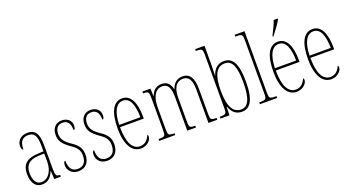

<svg xmlns="http://www.w3.org/2000/svg" viewBox="-53 -1366 3599 1975"><g transform="rotate(-20 1746.5 -378.0)"><path d="M153 10C224 10 256 -33 281 -91H283L288 0H360V-20H358C320 -20 309 -29 309 -103V-366C309 -495 269 -542 191 -542C117 -542 73 -496 73 -438C73 -411 81 -395 94 -395C94 -482 127 -517 190 -517C254 -517 281 -477 281 -371V-306L218 -303C99 -298 42 -250 42 -146C42 -41 86 10 153 10ZM155 -15C96 -15 70 -69 70 -146C70 -228 112 -276 219 -280L281 -283V-191C281 -92 230 -15 155 -15Z M551 10C629 10 676 -41 676 -126C676 -185 656 -234 578 -283C514 -326 484 -365 484 -420C484 -473 507 -516 564 -516C621 -516 647 -478 647 -405C662 -405 668 -421 668 -450C668 -504 626 -541 564 -541C497 -541 456 -493 456 -421C456 -355 483 -317 564 -259C634 -213 648 -174 648 -129C648 -52 613 -15 552 -15C488 -15 459 -60 459 -139C446 -139 438 -125 438 -93C438 -50 470 10 551 10Z M866 10C944 10 991 -41 991 -126C991 -185 971 -234 893 -283C829 -326 799 -365 799 -420C799 -473 822 -516 879 -516C936 -516 962 -478 962 -405C977 -405 983 -421 983 -450C983 -504 941 -541 879 -541C812 -541 771 -493 771 -421C771 -355 798 -317 879 -259C949 -213 963 -174 963 -129C963 -52 928 -15 867 -15C803 -15 774 -60 774 -139C761 -139 753 -125 753 -93C753 -50 785 10 866 10Z M1235 10C1310 10 1351 -46 1351 -77C1351 -90 1347 -96 1342 -99C1326 -57 1293 -15 1235 -15C1155 -15 1106 -97 1106 -270H1366V-291C1366 -445 1319 -542 1227 -542C1132 -542 1078 -450 1078 -262C1078 -88 1139 10 1235 10ZM1338 -295H1106C1110 -431 1149 -517 1227 -517C1306 -517 1336 -427 1338 -295Z M1437 0H1612V-20H1610C1544 -20 1540 -26 1540 -98V-333C1540 -430 1573 -517 1656 -517C1718 -517 1744 -472 1744 -364V0H1839V-20H1836C1778 -20 1772 -26 1772 -96V-348C1772 -440 1799 -517 1885 -517C1951 -517 1976 -462 1976 -364V0H2072V-20H2070C2012 -20 2004 -25 2004 -91V-364C2004 -484 1964 -542 1887 -542C1832 -542 1787 -512 1766 -446H1764C1751 -509 1717 -542 1658 -542C1601 -542 1563 -513 1541 -451H1539L1536 -536H1448V-516H1450C1509 -516 1512 -507 1512 -432V-98C1512 -26 1508 -20 1446 -20H1437Z M2342 10C2425 10 2484 -56 2484 -267C2484 -466 2436 -544 2341 -544C2269 -544 2227 -498 2207 -432H2206C2208 -475 2209 -526 2209 -561V-760H2107V-740H2116C2174 -740 2181 -735 2181 -661V-87C2181 -28 2174 -20 2117 -20H2107V0H2206L2208 -91H2212C2235 -31 2271 10 2342 10ZM2342 -15C2255 -15 2208 -91 2208 -268C2208 -445 2255 -519 2342 -519C2423 -519 2456 -441 2456 -269C2456 -84 2413 -15 2342 -15Z M2539 0H2728V-20H2724C2651 -20 2647 -24 2647 -94V-760H2539V-740H2552C2612 -740 2619 -736 2619 -662V-94C2619 -24 2615 -20 2542 -20H2539Z M2902 -619V-606H2907C2945 -653 2994 -721 3013 -756V-766H2968C2954 -721 2932 -678 2902 -619ZM2940 10C3015 10 3056 -46 3056 -77C3056 -90 3052 -96 3047 -99C3031 -57 2998 -15 2940 -15C2860 -15 2811 -97 2811 -270H3071V-291C3071 -445 3024 -542 2932 -542C2837 -542 2783 -450 2783 -262C2783 -88 2844 10 2940 10ZM3043 -295H2811C2815 -431 2854 -517 2932 -517C3011 -517 3041 -427 3043 -295Z M3319 10C3394 10 3435 -46 3435 -77C3435 -90 3431 -96 3426 -99C3410 -57 3377 -15 3319 -15C3239 -15 3190 -97 3190 -270H3450V-291C3450 -445 3403 -542 3311 -542C3216 -542 3162 -450 3162 -262C3162 -88 3223 10 3319 10ZM3422 -295H3190C3194 -431 3233 -517 3311 -517C3390 -517 3420 -427 3422 -295Z"/></g></svg>

Font: Noto Serif ExtraCondensed Thin
Style: Regular
Weight: 100
Width: 2
Designer: Monotype Design Team
Foundry: Monotype Imaging Inc.
Version: Version 2.013